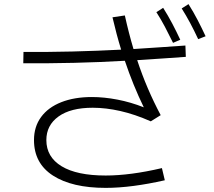

<svg xmlns="http://www.w3.org/2000/svg" viewBox="-20 -872 1040 932"><path d="M942 -682Q923 -723 903.5 -759.5Q884 -796 862 -831L895 -852Q919 -814 939.5 -774.5Q960 -735 978 -696ZM820 -664Q800 -705 780.5 -742Q761 -779 739 -813L772 -834Q796 -796 816.5 -757Q837 -718 855 -679ZM493 40Q330 40 237.5 -19.5Q145 -79 145 -192Q145 -257 179.5 -304Q214 -351 277.5 -376Q341 -401 426 -401Q485 -401 550 -388.5Q615 -376 678 -351Q626 -458 586 -577Q466 -570 340.5 -567Q215 -564 93 -565L94 -620Q211 -619 331.5 -622Q452 -625 568 -631Q545 -706 526 -788L586 -797Q605 -711 628 -634Q694 -638 757.5 -642.5Q821 -647 880 -651L882 -596Q826 -592 767 -588Q708 -584 646 -580Q669 -510 697.5 -443.5Q726 -377 760 -313L712 -283Q635 -317 564.5 -333Q494 -349 430 -349Q323 -349 264 -306.5Q205 -264 205 -192Q205 -110 279 -65Q353 -20 493 -20Q612 -20 766 -56L780 3Q701 21 628.5 30.5Q556 40 493 40Z"/></svg>

Font: Murecho Light
Style: Regular
Weight: 300
Designer: Neil Summerour
Foundry: Positype
Version: Version 1.010; ttfautohint (v1.8.3)